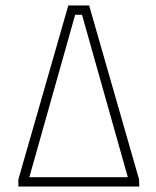

<svg xmlns="http://www.w3.org/2000/svg" viewBox="-20 -680 570 700"><path d="M47 -26 229 -660H305L487 -26L488 0H47ZM279 -626H254L87 -34H446Z"/></svg>

Font: TitilliumText22L Th
Style: Thin
Weight: 100
Designer: Campivisivi
Foundry: Campivisivi
Version: 1.000